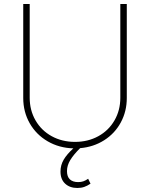

<svg xmlns="http://www.w3.org/2000/svg" viewBox="-20 -727 747 956"><path d="M611.3 -707V-239.3Q611.3 -172.4 581.5 -117.4Q551.8 -62.5 498.8 -28.8Q445.8 4.9 378.9 10.7Q346.2 43 329.8 70.1Q313.5 97.2 313.5 125Q313.5 152.8 328.1 166.3Q342.8 179.7 369.1 179.7Q383.8 179.7 395 175.8Q406.2 171.9 418.9 163.1L430.7 187.5Q415 198.2 399.7 203.6Q384.3 209 365.2 209Q327.6 209 304.4 187.5Q281.2 166 281.2 127Q281.2 95.2 297.1 68.1Q313 41 345.2 11.7Q274.4 9.8 217.3 -23.4Q160.2 -56.6 127.9 -113.3Q95.7 -169.9 95.7 -239.3V-707H127.9V-240.2Q127.9 -177.7 157 -127.4Q186 -77.1 237.5 -48.8Q289.1 -20.5 353.5 -20.5Q418 -20.5 469.5 -48.8Q521 -77.1 550 -127.4Q579.1 -177.7 579.1 -240.2V-707Z"/></svg>

Font: Pretendard JP Thin
Style: Regular
Weight: 100
Designer: Base glyphs from Inter by Rasmus Andersson; Hangeul glyphs from Noto Sans CJK(Source Han Sans) by Jang Soo-young and Kan
Foundry: Kil Hyung-jin
Version: Version 1.309